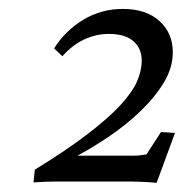

<svg xmlns="http://www.w3.org/2000/svg" viewBox="-20 -599 431 428"><path d="M57.6 -220.7Q128.9 -264.6 174.8 -299.8Q220.7 -335 247.6 -363.8Q274.4 -392.6 285.2 -417Q295.9 -441.4 295.9 -463.9Q295.9 -491.2 277.3 -507.3Q258.8 -523.4 222.7 -523.4Q194.3 -523.4 168 -511.2Q141.6 -499 119.1 -473.6L100.6 -491.2Q126 -531.2 166 -555.2Q206.1 -579.1 253.9 -579.1Q305.7 -579.1 335.4 -552.2Q365.2 -525.4 365.2 -482.4Q365.2 -448.2 345.2 -415Q325.2 -381.8 292.5 -350.6Q259.8 -319.3 219.7 -292.5Q179.7 -265.6 139.6 -245.1L128.9 -252H278.3Q287.1 -252 293.5 -252.9Q299.8 -253.9 306.6 -254.9L338.9 -304.7L370.1 -302.7L329.1 -191.4Q321.3 -192.4 312 -192.9Q302.7 -193.4 293 -193.8Q283.2 -194.3 273.4 -194.3Q263.7 -194.3 252.9 -194.3H104.5Q91.8 -194.3 79.6 -193.8Q67.4 -193.4 54.7 -192.4Z"/></svg>

Font: Crimson Pro Light
Style: Italic
Weight: 300
Italic angle: -12°
Designer: Jacques Le Bailly
Foundry: Baron von Fonthausen
Version: Version 1.003